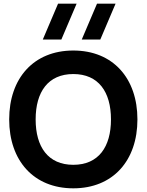

<svg xmlns="http://www.w3.org/2000/svg" viewBox="-20 -1010 798 1045"><path d="M526 -795 609 -990H508L425 -795ZM314 -795 397 -990H296L213 -795ZM379 15C595 15 728 -136 728 -360C728 -584 595 -735 379 -735C163 -735 30 -584 30 -360C30 -136 163 15 379 15ZM379 -113C242 -113 174 -210 174 -360C174 -510 242 -607 379 -607C516 -607 584 -510 584 -360C584 -210 516 -113 379 -113Z"/></svg>

Font: Vela Sans ExtBd
Style: Regular
Weight: 800
Designer: Principal design: Mikhail Sharanda - project Manrope.
Design modification: Ravid Balaliev
Foundry: Mikhail Sharanda
Version: Version 1.001